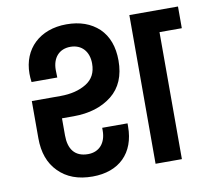

<svg xmlns="http://www.w3.org/2000/svg" viewBox="-82 -841 1026 941"><g transform="rotate(-10 430.5 -370.5)"><path d="M75 -408V-223C75 -152 95 -96 136 -55C177 -13 233 8 305 8C437 8 518 -71 518 -203V-219H392V-205C392 -144 358 -104 302 -104C235 -104 206 -147 206 -214V-299H264C342 -299 406 -319 455 -358C504 -397 528 -455 528 -530C528 -599 508 -653 468 -692C427 -730 374 -749 307 -749C174 -749 87 -665 87 -542C87 -528 88 -514 90 -500H218L217 -538C217 -598 251 -637 307 -637C363 -637 398 -598 398 -538C398 -493 381 -461 347 -440C313 -419 270 -408 217 -408ZM750 0V-632H861V-740H619V0Z"/></g></svg>

Font: Poppins SemiBold
Style: Regular
Weight: 600
Designer: Ninad Kale (Devanagari), Jonny Pinhorn (Latin)
Foundry: Indian Type Foundry
Version: 4.004